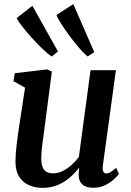

<svg xmlns="http://www.w3.org/2000/svg" viewBox="-20 -901 635 931"><path d="M185.5 10Q153 10 123.2 -2Q93.5 -14 74.5 -41.8Q55.5 -69.5 55 -117Q55 -134.5 56.5 -155.5Q58 -176.5 60.8 -199.8Q63.5 -223 66.8 -246.8Q70 -270.5 73.5 -292.5L101.5 -476L45 -507.5L52 -546L209 -564.5L231.5 -553.5L197 -289Q194.5 -268 191.5 -246.5Q188.5 -225 185.8 -205.2Q183 -185.5 181.5 -167.8Q180 -150 180 -136Q180 -107 186.5 -90.5Q193 -74 206 -67.2Q219 -60.5 237.5 -60.5Q261 -60.5 284.2 -72Q307.5 -83.5 327.8 -101.8Q348 -120 362.5 -140L419 -560.5H542L478.5 -96.5Q476 -77.5 481 -68.8Q486 -60 495.5 -60Q504.5 -60 515 -66Q525.5 -72 543.5 -87L556.5 -58Q551.5 -50 534.8 -33.8Q518 -17.5 491.8 -4Q465.5 9.5 432 9.5Q397 9.5 379.8 -6.2Q362.5 -22 361.5 -48.5Q361.5 -51 361.5 -55.2Q361.5 -59.5 362 -64.8Q362.5 -70 363 -75.5Q363.5 -81 364 -85.5L362.5 -86.5Q349 -69 331.5 -51.8Q314 -34.5 292 -20.5Q270 -6.5 243.8 1.8Q217.5 10 185.5 10ZM231 -627Q212.5 -639 186 -664.2Q159.5 -689.5 133 -719Q106.5 -748.5 86.5 -774.2Q66.5 -800 61 -813.5L137 -873L261 -651.5ZM405 -627Q387.5 -641 363.8 -668.5Q340 -696 316.5 -728Q293 -760 275.5 -787.5Q258 -815 254 -828.5L335.5 -881L437 -648.5Z"/></svg>

Font: Merriweather 24pt SemiBold
Style: Italic
Weight: 600
Italic angle: -7.8°
Version: Version 2.101